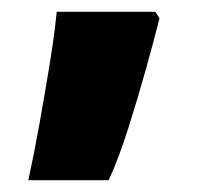

<svg xmlns="http://www.w3.org/2000/svg" viewBox="-20 -166 349 325"><path d="M250 -135Q241 -99 227 -49Q213 1 197 51.5Q181 102 164 139H28Q38 93 47 42.5Q56 -8 64 -57Q72 -106 76 -146H243Z"/></svg>

Font: Noto Sans Lao Black
Style: Regular
Weight: 900
Designer: Monotype Design Team
Foundry: Monotype Imaging Inc.
Version: Version 2.003; ttfautohint (v1.8.4.7-5d5b)